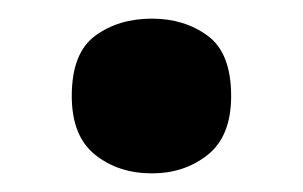

<svg xmlns="http://www.w3.org/2000/svg" viewBox="-20 -267 325 206"><path d="M57 -164Q57 -210 82 -228.5Q107 -247 143 -247Q178 -247 203 -228.5Q228 -210 228 -164Q228 -121 203 -101Q178 -81 143 -81Q107 -81 82 -101Q57 -121 57 -164Z"/></svg>

Font: Noto Sans Kannada UI
Style: Regular
Weight: 400
Designer: Jelle Bosma - Monotype Design Team
Foundry: Monotype Imaging Inc.
Version: Version 2.006